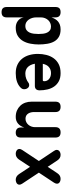

<svg xmlns="http://www.w3.org/2000/svg" viewBox="805 -1405 790 2440"><g transform="rotate(90 1200.0 -185.0)"><path d="M134 -560Q167 -560 184 -544Q201 -528 201 -495V-444Q209 -468 221.5 -489.5Q234 -511 252 -526.5Q270 -542 295 -551Q320 -560 354 -560Q411 -560 448.5 -538Q486 -516 507 -478.5Q528 -441 536.5 -390Q545 -339 545 -281Q545 -231 535.5 -179Q526 -127 502.5 -85Q479 -43 437.5 -16.5Q396 10 331 10Q281 10 245 -17.5Q209 -45 201 -92V124Q201 157 185 173.5Q169 190 135 190Q101 190 85 173.5Q69 157 69 124V-495Q69 -528 84.5 -544Q100 -560 134 -560ZM317 -438Q294 -438 272.5 -428.5Q251 -419 235.5 -402Q220 -385 210.5 -361.5Q201 -338 201 -310V-249Q201 -223 208.5 -198.5Q216 -174 230 -154.5Q244 -135 264 -123.5Q284 -112 308 -112Q342 -112 362.5 -127Q383 -142 394 -166.5Q405 -191 408.5 -221Q412 -251 412 -280Q412 -309 408.5 -337.5Q405 -366 394.5 -388.5Q384 -411 365 -424.5Q346 -438 317 -438Z M1060 -161Q1085 -161 1099.5 -141.5Q1114 -122 1114 -97Q1114 -83 1108 -71Q1102 -59 1085 -44Q1070 -31 1052 -21Q1034 -11 1012 -4Q990 3 964.5 6.5Q939 10 909 10Q848 10 802.5 -11.5Q757 -33 726.5 -70.5Q696 -108 680.5 -159.5Q665 -211 665 -271Q665 -326 678 -378.5Q691 -431 720 -471.5Q749 -512 795.5 -536Q842 -560 909 -560Q970 -560 1011.5 -538Q1053 -516 1079 -479Q1105 -442 1116.5 -393.5Q1128 -345 1128 -293Q1128 -264 1113.5 -248.5Q1099 -233 1071 -233H790Q796 -200 808 -177Q820 -154 836.5 -139.5Q853 -125 873 -118.5Q893 -112 915 -112Q951 -112 980.5 -123.5Q1010 -135 1023 -146Q1033 -154 1041.5 -157.5Q1050 -161 1060 -161ZM791 -334H999Q1005 -334 1008.5 -338Q1012 -342 1012 -354Q1012 -370 1005.5 -385Q999 -400 985.5 -412Q972 -424 953 -431Q934 -438 909 -438Q884 -438 864.5 -430.5Q845 -423 830 -409.5Q815 -396 805.5 -377Q796 -358 791 -334Z M1596 -235V-494Q1596 -527 1612.5 -543.5Q1629 -560 1662 -560Q1696 -560 1712 -543.5Q1728 -527 1728 -494V-55Q1728 -22 1712.5 -6Q1697 10 1666 10Q1636 10 1618 -6Q1600 -22 1600 -55V-98Q1584 -47 1550 -18.5Q1516 10 1466 10Q1420 10 1384.5 -5.5Q1349 -21 1323.5 -48Q1298 -75 1285 -111.5Q1272 -148 1272 -191V-494Q1272 -527 1288 -543.5Q1304 -560 1338 -560Q1371 -560 1387.5 -543.5Q1404 -527 1404 -494V-219Q1404 -200 1409 -181Q1414 -162 1424 -147Q1434 -132 1450 -123Q1466 -114 1489 -114Q1513 -114 1533 -124.5Q1553 -135 1567 -152Q1581 -169 1588.5 -190.5Q1596 -212 1596 -235Z M2301 -476 2174 -284 2313 -74Q2327 -53 2327 -37.5Q2327 -22 2318.5 -11.5Q2310 -1 2295 4.5Q2280 10 2264 10Q2242 10 2224.5 -0.5Q2207 -11 2193 -31L2100 -172L2007 -31Q1993 -11 1975.5 -0.5Q1958 10 1935 10Q1919 10 1904.5 4.5Q1890 -1 1881.5 -11.5Q1873 -22 1873 -37.5Q1873 -53 1887 -74L2026 -284L1898 -476Q1884 -496 1884.5 -511.5Q1885 -527 1894 -538Q1903 -549 1917.5 -554.5Q1932 -560 1948 -560Q1971 -560 1988.5 -549Q2006 -538 2020 -517L2100 -396L2180 -517Q2194 -538 2211.5 -549Q2229 -560 2253 -560Q2269 -560 2283.5 -554.5Q2298 -549 2306.5 -538.5Q2315 -528 2314.5 -512.5Q2314 -497 2301 -476Z"/></g></svg>

Font: Maple Mono NL
Style: Bold
Weight: 700
Monospace: yes
Designer: subframe7536
Version: Version 7.000